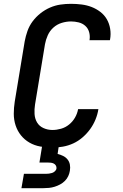

<svg xmlns="http://www.w3.org/2000/svg" viewBox="-20 -763 640 1003"><path d="M254 8Q222 8 191 2.5Q160 -3 134 -18Q108 -33 89.5 -56Q71 -79 61.5 -108Q52 -137 52 -168.5Q52 -200 57 -232L109 -547Q114 -574 123.5 -601Q133 -628 150.5 -651.5Q168 -675 191.5 -693.5Q215 -712 241.5 -723.5Q268 -735 295.5 -739Q323 -743 351 -743Q379 -743 406.5 -739.5Q434 -736 458.5 -726.5Q483 -717 504 -701Q525 -685 538 -662.5Q551 -640 555.5 -612.5Q560 -585 555 -557Q555 -556 554.5 -555Q554 -554 554 -553H447Q447 -554 447.5 -554.5Q448 -555 448 -555Q451 -576 445.5 -595.5Q440 -615 425.5 -628Q411 -641 391 -646Q371 -651 351 -651Q327 -651 302.5 -643.5Q278 -636 259 -619Q240 -602 229.5 -578.5Q219 -555 215 -532L163 -217Q159 -192 160.5 -167.5Q162 -143 173.5 -123.5Q185 -104 207 -94Q229 -84 254 -84Q276 -84 299 -90.5Q322 -97 341 -112.5Q360 -128 372 -149Q384 -170 388 -193H494Q490 -166 479 -139Q468 -112 451 -88.5Q434 -65 411.5 -45.5Q389 -26 363 -14Q337 -2 309 3Q281 8 254 8ZM92 220 105 145H220Q228 145 236 144Q244 143 252 140.5Q260 138 267 131.5Q274 125 275 117Q276 109 272 102Q268 95 261 91.5Q254 88 246 87Q238 86 229 86H186L200 0H287L281 41Q296 45 309.5 51.5Q323 58 332.5 69.5Q342 81 345 96.5Q348 112 345 129Q343 143 336.5 157Q330 171 319 182Q308 193 294 200.5Q280 208 265.5 212.5Q251 217 236.5 218.5Q222 220 207 220Z"/></svg>

Font: Iosevka SS04 SmBd Ex Obl
Style: Regular
Weight: 600
Width: 7
Italic angle: -9°
Monospace: yes
Designer: Belleve Invis
Foundry: Belleve Invis
Version: Version 19.0.0; ttfautohint (v1.8.4)